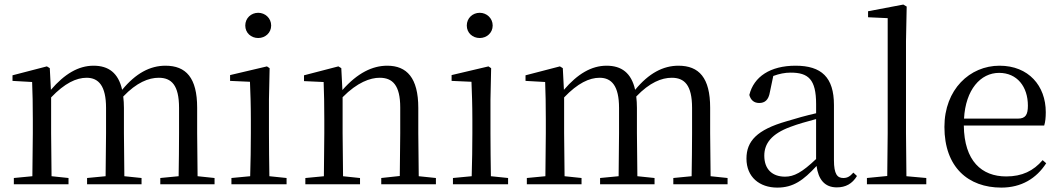

<svg xmlns="http://www.w3.org/2000/svg" viewBox="-20 -750 4749 860"><path d="M698 75.3H778H941V47.3L865 39.3L863.1 -153.7V-267.7C863.1 -401.7 813.1 -455.7 721.1 -455.7C652.1 -455.7 588.1 -421.7 527.1 -347.7C510.1 -423.6 466 -455.7 399 -455.7C331.1 -455.7 269 -418.7 208 -347.7L203 -444.7L190 -452.7L36 -412.7V-387.7L123.9 -382.7C126 -332.7 127 -282.7 127 -214.7V-153.7L125 39.3L42 47.3V75.3H286.9V47.3L210.9 39.3L209 -153.7V-313.7C269.9 -377.6 322 -401.7 368 -401.7C422 -401.7 455 -364.7 455 -266.7V-153.7L453 39.3L370 47.3V75.3H614V47.3L537 39.3L535.1 -153.7V-266.7C535.1 -284.7 534 -301.7 532 -317.7C592 -380.7 646 -401.7 691 -401.7C748 -401.7 782 -368.7 782 -266.7V-153.7C782 -97.8 781.1 -16.7 780.1 39.3L698 47.3Z M1078.6 -635.6C1078.6 -602.6 1104.6 -579.7 1136.6 -579.7C1167.7 -579.7 1194.6 -602.6 1194.6 -635.6C1194.6 -668.7 1167.6 -692.7 1136.6 -692.7C1104.6 -692.7 1078.6 -668.7 1078.6 -635.6ZM1016.6 75.3H1099.6H1263.6V47.3L1186.6 39.3C1185.6 -16.7 1184.7 -99.7 1184.7 -153.7V-304.7L1187.7 -444.6L1175.7 -452.6L1010.6 -413.7V-387.7L1099.6 -383.7C1101.7 -333.7 1103.6 -280.7 1103.6 -213.7V-153.7C1103.6 -99.7 1102.5 -16.7 1100.6 39.3L1016.6 47.3Z M1687.7 75.3H1769.6H1932.5V47.3L1855.6 39.3L1853.6 -153.7V-266.7C1853.6 -401.7 1801.7 -455.7 1714.6 -455.7C1648.6 -455.7 1581.6 -423.6 1513.7 -346.7L1508.7 -444.7L1495.7 -452.7L1341.7 -412.7V-386.7L1429.6 -382.6C1431.6 -332.6 1432.6 -282.6 1432.6 -213.6V-153.6L1430.7 39.4L1347.7 47.4V75.4H1592.6V47.4L1516.6 39.4L1514.6 -153.6V-314.6C1580.7 -381.6 1638.7 -401.7 1680.7 -401.7C1738.7 -401.7 1772.7 -367.7 1772.7 -268.7V-153.7L1770.7 38.3L1687.7 47.3Z M2070.8 -635.6C2070.8 -602.6 2096.8 -579.7 2128.8 -579.7C2159.9 -579.7 2186.8 -602.6 2186.8 -635.6C2186.8 -668.7 2159.8 -692.7 2128.8 -692.7C2096.8 -692.7 2070.8 -668.7 2070.8 -635.6ZM2008.8 75.3H2091.8H2255.8V47.3L2178.8 39.3C2177.8 -16.7 2176.9 -99.7 2176.9 -153.7V-304.7L2179.9 -444.6L2167.9 -452.6L2002.8 -413.7V-387.7L2091.8 -383.7C2093.8 -333.7 2095.8 -280.7 2095.8 -213.7V-153.7C2095.8 -99.7 2094.7 -16.7 2092.8 39.3L2008.8 47.3Z M2995.9 75.3H3075.9H3238.9V47.3L3162.9 39.3L3160.9 -153.7V-267.7C3160.9 -401.7 3110.9 -455.7 3018.9 -455.7C2949.9 -455.7 2885.9 -421.7 2824.9 -347.7C2807.9 -423.6 2763.9 -455.7 2696.9 -455.7C2628.9 -455.7 2566.9 -418.7 2505.9 -347.7L2500.9 -444.7L2487.9 -452.7L2333.9 -412.7V-387.7L2421.8 -382.7C2423.8 -332.7 2424.8 -282.7 2424.8 -214.7V-153.7L2422.9 39.3L2339.8 47.3V75.3H2584.8V47.3L2508.8 39.3L2506.8 -153.7V-313.7C2567.8 -377.6 2619.8 -401.7 2665.8 -401.7C2719.8 -401.7 2752.8 -364.7 2752.8 -266.7V-153.7L2750.9 39.3L2667.9 47.3V75.3H2911.8V47.3L2834.9 39.3L2832.9 -153.7V-266.7C2832.9 -284.7 2831.8 -301.7 2829.9 -317.7C2889.8 -380.7 2943.8 -401.7 2988.9 -401.7C3045.9 -401.7 3079.9 -368.7 3079.9 -266.7V-153.7C3079.9 -97.8 3078.9 -16.7 3077.9 39.3L2995.9 47.3Z M3637.5 -6.6C3645.5 53.3 3673.4 89.4 3728.4 89.3C3767.5 89.3 3797.5 73.2 3818.5 38.3L3802.4 23.2C3786.4 41.3 3774.4 47.3 3757.4 47.3C3730.5 47.3 3715.4 30.3 3715.4 -32.7V-279.7C3715.4 -403.7 3659.5 -455.7 3543.5 -455.7C3430.5 -455.7 3356.4 -406.7 3336.4 -324.7C3342.5 -301.7 3357.4 -288.7 3380.5 -288.7C3405.5 -288.7 3422.6 -301.7 3428.5 -337.7L3443.6 -409.7C3470.6 -419.7 3495.6 -424.7 3521.6 -424.7C3600.6 -424.7 3635.5 -394.7 3635.5 -283.7V-242.7C3591.5 -232.6 3544.5 -219.6 3502.5 -206.6C3370.5 -168.7 3323.5 -117.7 3323.5 -39.6C3323.5 43.4 3382.5 90.3 3461.5 90.3C3533.5 90.3 3578.5 57.3 3637.5 -6.6ZM3635.4 -216.7V-37.7C3572.4 22.3 3536.4 41.3 3496.4 41.3C3440.4 41.3 3403.4 9.3 3403.4 -52.7C3403.4 -107.7 3436.4 -150.8 3520.4 -181.7C3554.5 -194.7 3594.4 -205.6 3635.4 -216.7Z M3863.1 75.3H3953.1H4129V47.3L4040 39.3L4038.1 -153.7V-565.7L4041.2 -720.6L4026.2 -729.6L3868.2 -699.6V-672.7L3956.1 -668.7V-153.7L3954.1 38.3L3863.1 47.3Z M4539.1 -218.7H4298C4305.1 -348.6 4372.1 -423.6 4455.1 -423.6C4536 -423.6 4584.1 -361.6 4584.1 -276.7C4584.1 -236.6 4574 -218.7 4539.1 -218.7ZM4210.2 -181.6C4210.2 -0.7 4317.1 90.3 4465.1 90.3C4555.1 90.3 4622.1 49.3 4666.1 -18.8L4650.1 -32.7C4609.1 15.3 4558.1 40.3 4487.1 40.3C4377.1 40.3 4299 -28.7 4297.1 -187.7H4657.1C4662.2 -203.6 4664.2 -223.6 4664.2 -247.7C4664.2 -365.6 4587.1 -455.7 4457.1 -455.7C4324.1 -455.7 4210.2 -349.6 4210.2 -181.6Z"/></svg>

Font: YuFanDanQingSong
Style: Regular
Weight: 100
Foundry: 余繁
Version: Version 1.0